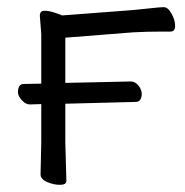

<svg xmlns="http://www.w3.org/2000/svg" viewBox="-20 -505 516 535"><path d="M63 -214Q52 -214 41.5 -225Q31 -236 30 -247Q30 -271 46 -271L95 -272V-410L91 -461Q91 -475 104 -475Q117 -475 134.5 -469Q152 -463 153 -462L351 -477Q374 -479 399.5 -482Q425 -485 436.5 -485Q448 -485 458 -467Q468 -449 468 -433Q468 -417 455 -417H432Q390 -417 352 -415L162 -400V-274L345 -278Q356 -278 365 -267.5Q374 -257 375 -245Q375 -221 358 -221L162 -216V-107L165 -1Q165 10 147 10Q129 10 111 2Q93 -6 93 -19L95 -108V-215Z"/></svg>

Font: LXGW WenKai
Style: Regular
Weight: 400
Designer: LXGW / Fontworks Inc.
Foundry: LXGW / Fontworks Inc.
Version: Version 1.520; June 14, 2025